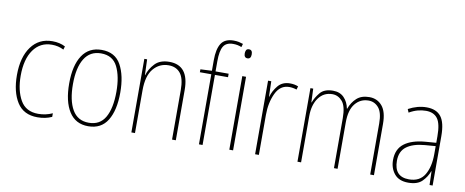

<svg xmlns="http://www.w3.org/2000/svg" viewBox="-67 -1056 3284 1357"><g transform="rotate(10 1575.5 -377.5)"><path d="M347 -11V-37Q299 -15 245 -15Q156 -15 116.5 -84.5Q77 -154 77 -259Q77 -378 125 -445.5Q173 -513 257 -513Q304 -513 342 -493L349 -517Q309 -538 256 -538Q160 -538 105 -463Q50 -388 50 -259Q50 -139 97 -64.5Q144 10 244 10Q301 10 347 -11Z M610 -538Q519 -538 471.5 -466.5Q424 -395 424 -265Q424 -136 470.5 -63Q517 10 608 10Q701 10 746 -63Q791 -136 791 -264Q791 -385 749 -461.5Q707 -538 610 -538ZM610 -513Q694 -513 728.5 -443.5Q763 -374 763 -265Q763 -146 725.5 -80.5Q688 -15 608 -15Q528 -15 489.5 -81.5Q451 -148 451 -265Q451 -383 491 -448Q531 -513 610 -513Z M943 -416H941L937 -528H917V0H943V-307Q943 -411 986 -462Q1029 -513 1095 -513Q1149 -513 1179 -476Q1209 -439 1209 -355V0H1236V-361Q1236 -538 1096 -538Q1028 -538 992 -499.5Q956 -461 943 -416Z M1522 -528H1428V-601Q1428 -676 1448 -708.5Q1468 -741 1517 -741Q1551 -741 1578 -729L1585 -753Q1571 -758 1554.5 -761.5Q1538 -765 1517 -765Q1454 -765 1428 -724.5Q1402 -684 1402 -604V-528L1320 -524V-503H1402V0H1428V-503H1522ZM1609 -690Q1609 -658 1634 -658Q1659 -658 1659 -691Q1659 -723 1634 -723Q1619 -723 1614 -712.5Q1609 -702 1609 -690ZM1620 -528V0H1647V-528Z M1833 -418H1831L1828 -528H1805V0H1832V-287Q1832 -375 1864 -442.5Q1896 -510 1961 -510Q1987 -510 2014 -501L2021 -525Q1995 -536 1962 -536Q1907 -536 1876 -498.5Q1845 -461 1833 -418Z M2390 -430H2388Q2379 -477 2349.5 -507.5Q2320 -538 2270 -538Q2207 -538 2177.5 -502Q2148 -466 2135 -430H2133L2129 -528H2109V0H2135V-331Q2135 -413 2171.5 -463Q2208 -513 2270 -513Q2312 -513 2341.5 -478.5Q2371 -444 2371 -358V0H2397V-333Q2397 -422 2434 -467.5Q2471 -513 2530 -513Q2573 -513 2602 -479Q2631 -445 2631 -366V0H2658V-368Q2658 -455 2623 -496.5Q2588 -538 2531 -538Q2474 -538 2440.5 -507.5Q2407 -477 2390 -430Z M3052 -220Q3052 -129 3017.5 -71.5Q2983 -14 2906 -14Q2800 -14 2800 -129Q2800 -197 2845.5 -231Q2891 -265 2975 -272L3052 -278ZM2812 -502 2822 -478Q2855 -497 2884.5 -504.5Q2914 -512 2942 -512Q2998 -512 3025 -475.5Q3052 -439 3052 -349V-302L2974 -296Q2878 -288 2825 -248Q2772 -208 2772 -129Q2772 -71 2805 -30.5Q2838 10 2905 10Q2971 10 3004 -23Q3037 -56 3052 -98H3054L3057 0H3079V-354Q3079 -452 3045.5 -494.5Q3012 -537 2942 -537Q2877 -537 2812 -502Z"/></g></svg>

Font: Noto Sans Display SemiCondensed Thin
Style: Regular
Weight: 250
Width: 4
Designer: Monotype Design team
Foundry: Monotype Imaging Inc.
Version: 1.000